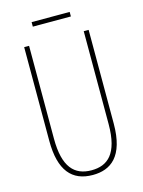

<svg xmlns="http://www.w3.org/2000/svg" viewBox="-125 -901 735 984"><g transform="rotate(-15 243.0 -409.0)"><path d="M344 -828H142V-804H344ZM414 -217V-714H388V-221C388 -63 328 -15 243 -15C152 -15 98 -71 98 -221V-714H72V-217C72 -59 133 10 243 10C338 10 414 -42 414 -217Z"/></g></svg>

Font: Noto Sans Devanagari UI ExtraCondensed Thin
Style: Regular
Weight: 100
Width: 2
Designer: Jelle Bosma - Monotype Design Team
Foundry: Monotype Imaging Inc.
Version: Version 2.004